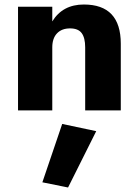

<svg xmlns="http://www.w3.org/2000/svg" viewBox="-20 -490 615 852"><path d="M358 -280Q358 -322 342.5 -343Q327 -364 291 -364Q254 -364 233 -342Q212 -320 212 -280V0H60V-460H212V-395Q258 -470 352 -470Q516 -470 516 -296V0H358ZM256 60 407 92 282 342 168 319Z"/></svg>

Font: renner_700bold
Style: Bold
Weight: 700
Version: Version 003.000 ; ttfautohint (v0.97) -l 8 -r 50 -G 200 -x 1